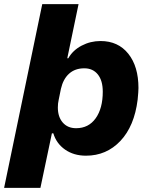

<svg xmlns="http://www.w3.org/2000/svg" viewBox="-52 -749 726 936"><path d="M154 -729H331L276 -465H281Q303 -504 346 -526.5Q389 -549 438 -549Q524 -549 573.5 -487Q623 -425 623 -320Q623 -303 619 -263Q603 -134 535 -62Q467 10 367 10Q308 10 265.5 -19.5Q223 -49 208 -99H201L145 167H-32ZM449 -302Q449 -356 425 -386Q401 -416 359 -416Q314 -416 285 -390Q256 -364 245 -316L234 -262Q230 -245 230 -225Q230 -179 254 -151.5Q278 -124 319 -124Q380 -124 414.5 -172.5Q449 -221 449 -302Z"/></svg>

Font: Mona Sans ExtraBold
Style: Italic
Weight: 800
Italic angle: -11.7°
Designer: Deni Anggara
Foundry: GitHub
Version: Version 2.000